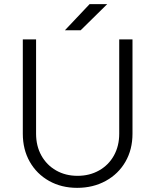

<svg xmlns="http://www.w3.org/2000/svg" viewBox="-20 -890 749 926"><path d="M90 -245V-700H154V-245Q154 -186 179.5 -140Q205 -94 250.5 -68Q296 -42 354 -42Q412 -42 458 -68Q504 -94 529.5 -140Q555 -186 555 -245V-700H619V-245Q619 -169 585 -110Q551 -51 490 -17.5Q429 16 352 16Q276 16 216.5 -17.5Q157 -51 123.5 -110Q90 -169 90 -245ZM412 -870H497L369 -744H293Z"/></svg>

Font: Oak Sans Light
Style: Regular
Weight: 400
Designer: Erik Kennedy, Walven
Foundry: Erik Kennedy, Walven
Version: Version 1.100;Glyphs 3.1.2 (3151)